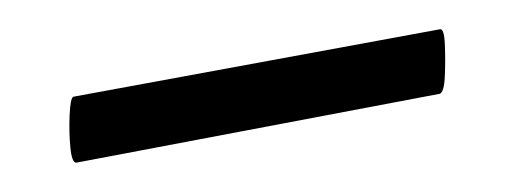

<svg xmlns="http://www.w3.org/2000/svg" viewBox="-20 -278 345 131"><path d="M32 -167Q29 -167 28 -177.5Q27 -188 27.5 -199.5Q28 -211 30 -212L280 -258Q283 -259 283.5 -248Q284 -237 283.5 -226Q283 -215 280 -214Z"/></svg>

Font: Cormorant
Style: Italic
Weight: 400
Italic angle: -10°
Designer: Christian Thalmann (Catharsis Fonts)
Foundry: Catharsis Fonts
Version: Version 4.000